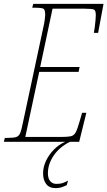

<svg xmlns="http://www.w3.org/2000/svg" viewBox="-42 -734 556 994"><path d="M-22 0 -17 -20H-7Q25 -20 40 -24Q55 -28 62 -44Q69 -60 76 -96L182 -591Q187 -613 189.5 -631Q192 -649 192 -656Q192 -683 183.5 -688.5Q175 -694 137 -694H125L130 -714H494L466 -564H444Q446 -575 448.5 -593Q451 -611 452.5 -628.5Q454 -646 454 -656Q454 -679 445 -684Q436 -689 397 -689H230L166 -387H370L365 -362H161L89 -25H273Q308 -25 324.5 -28.5Q341 -32 350 -49Q359 -66 370 -105L383 -150H405L368 0ZM246 240Q213 240 197 218.5Q181 197 181 164Q181 131 196 99Q211 67 237 40.5Q263 14 296 0H320Q265 28 235.5 72Q206 116 206 163Q206 190 218 204Q230 218 250 218Q269 218 281.5 214Q294 210 310 201L304 224Q291 231 277 235.5Q263 240 246 240Z"/></svg>

Font: Noto Serif ExtraCondensed Thin
Style: Italic
Weight: 100
Width: 2
Italic angle: -12°
Designer: Monotype Design Team
Foundry: Monotype Imaging Inc.
Version: Version 2.013